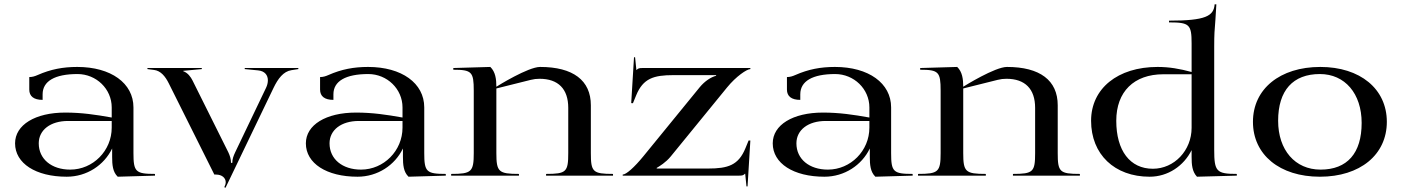

<svg xmlns="http://www.w3.org/2000/svg" viewBox="-20 -816 6523 892"><path d="M50 -150C50 -57 146.2 5 290 5C383.3 5 463.8 -48.7 501 -126.2V-87C501 -50.8 503.5 -17.2 527 5L700 0V-8C610 -8 600 -17.9 600 -105V-317C600 -429.5 495.6 -505 339 -505C272.5 -505 215.8 -494.2 155 -467.5C141.9 -461.7 130.1 -458 116 -458V-400C116 -368.8 136.7 -352 178 -352V-378C178 -439 234.9 -472 340 -472C427.5 -472 499 -402.6 499 -317V-270C423.6 -283.4 359.3 -293 283 -293C143.4 -293 50 -235.8 50 -150ZM160 -150C160 -212.2 214.4 -254 296 -254H499V-223C499 -115.7 412.2 -28 306 -28C219.8 -28 160 -76.8 160 -150Z M665 -495 696 -491C727 -487.1 748.1 -460.9 764 -429L975.8 -5H983.8C1011.2 -5 1028.7 10.7 1028.7 30.7C1028.7 36.6 1027.1 42.9 1023.9 49.2L1022 53.7L1027.7 56.4L1251 -408C1271.6 -450.7 1296.3 -484.1 1334 -490L1366 -495V-500H1117V-495L1179 -489C1211 -485.9 1224.5 -466.2 1224.5 -442.6C1224.5 -431.5 1221.5 -419.5 1216 -408L1072.6 -108.5C1064.9 -91.9 1059.2 -77.3 1059.2 -59.5H1053.2C1053.2 -77.3 1048.3 -92.3 1040.7 -108.5L874.5 -442C866.5 -458.1 852.5 -478 831.5 -485V-487L917.5 -495V-500H665Z M1401 -150C1401 -57 1497.2 5 1641 5C1734.3 5 1814.8 -48.7 1852 -126.2V-87C1852 -50.8 1854.5 -17.2 1878 5L2051 0V-8C1961 -8 1951 -17.9 1951 -105V-317C1951 -429.5 1846.6 -505 1690 -505C1623.5 -505 1566.8 -494.2 1506 -467.5C1492.9 -461.7 1481.1 -458 1467 -458V-400C1467 -368.8 1487.7 -352 1529 -352V-378C1529 -439 1585.9 -472 1691 -472C1778.5 -472 1850 -402.6 1850 -317V-270C1774.6 -283.4 1710.3 -293 1634 -293C1494.4 -293 1401 -235.8 1401 -150ZM1511 -150C1511 -212.2 1565.4 -254 1647 -254H1850V-223C1850 -115.7 1763.2 -28 1657 -28C1570.8 -28 1511 -76.8 1511 -150Z M2076 0H2391V-8C2296.5 -8 2286 -17.6 2286 -105V-405L2446 -445C2460 -448.5 2472.3 -450 2486.7 -450C2573.4 -450 2620 -402.8 2620 -315V-105C2620 -17.6 2611.2 -8 2517 -8V0H2828V-8C2733.8 -8 2725 -17.6 2725 -105V-327C2725 -442.7 2642.4 -505 2489.1 -505C2433.8 -505 2292 -417 2286 -413C2286 -449 2281.7 -482.1 2258 -505L2086 -500V-492C2171.5 -492 2181 -482.1 2181 -395V-105C2181 -17.6 2170.5 -8 2076 -8Z M2873 0H3414C3430 0 3434 -2 3441 -9H3442L3448 50H3453L3466 -163L3458 -163.5L3443 -127C3410.7 -48.3 3362.1 -33 3269 -33H3031V-36C3043 -43 3073.2 -61.1 3096 -89L3358 -410C3400.1 -461.6 3450 -495 3466 -495V-500H2964.5C2948.5 -500 2944.5 -498 2937.5 -491H2936.5L2930.5 -550H2925.5L2912.5 -337L2920.5 -336.5L2935.5 -373C2967.8 -451.7 3016.4 -467 3109.5 -467H3307V-464C3283.5 -458 3254.5 -439.4 3231 -411L2969 -90C2926.8 -38.3 2889 -5 2873 -5Z M3570 -150C3570 -57 3666.2 5 3810 5C3903.3 5 3983.8 -48.7 4021 -126.2V-87C4021 -50.8 4023.5 -17.2 4047 5L4220 0V-8C4130 -8 4120 -17.9 4120 -105V-317C4120 -429.5 4015.6 -505 3859 -505C3792.5 -505 3735.8 -494.2 3675 -467.5C3661.9 -461.7 3650.1 -458 3636 -458V-400C3636 -368.8 3656.7 -352 3698 -352V-378C3698 -439 3754.9 -472 3860 -472C3947.5 -472 4019 -402.6 4019 -317V-270C3943.6 -283.4 3879.3 -293 3803 -293C3663.4 -293 3570 -235.8 3570 -150ZM3680 -150C3680 -212.2 3734.4 -254 3816 -254H4019V-223C4019 -115.7 3932.2 -28 3826 -28C3739.8 -28 3680 -76.8 3680 -150Z M4245 0H4560V-8C4465.5 -8 4455 -17.6 4455 -105V-405L4615 -445C4629 -448.5 4641.3 -450 4655.7 -450C4742.4 -450 4789 -402.8 4789 -315V-105C4789 -17.6 4780.2 -8 4686 -8V0H4997V-8C4902.8 -8 4894 -17.6 4894 -105V-327C4894 -442.7 4811.4 -505 4658.1 -505C4602.8 -505 4461 -417 4455 -413C4455 -449 4450.7 -482.1 4427 -505L4255 -500V-492C4340.5 -492 4350 -482.1 4350 -395V-105C4350 -17.6 4339.5 -8 4245 -8Z M5049 -255C5049 -99 5157.8 5 5321 5C5406 5 5479.7 -45.2 5516 -118.6V-87C5516 -51 5518.6 -18.6 5541 5L5726 0V-8C5631.5 -8 5621 -19.4 5621 -120V-600C5621 -656.1 5622.6 -675.9 5626.5 -723C5628.2 -743.7 5629.7 -768 5631 -796H5623C5618.8 -741.6 5582 -720 5411 -720V-712C5505.5 -712 5516 -702.5 5516 -615V-481.5C5461.3 -496.4 5412.4 -505 5357.9 -505C5172.6 -505 5049 -404.6 5049 -255ZM5166 -255C5166 -390 5248.1 -471 5385 -471H5516V-222C5516 -117 5435.4 -32 5336 -32C5229.8 -32 5166 -116.2 5166 -255Z M5801 -250C5801 -97 5925.4 5 6112 5C6298.6 5 6423 -97 6423 -250C6423 -403 6298.9 -505 6114 -505C5926.7 -505 5801 -403 5801 -250ZM5918 -255C5918 -396 5986.8 -472 6112 -472C6228.3 -472 6306 -381.2 6306 -245C6306 -104.3 6239.2 -28 6115 -28C5996.8 -28 5918 -118.8 5918 -255Z"/></svg>

Font: Prida01
Style: Bold
Weight: 700
Designer: gluk
Foundry: gluk
Version: Version 00.072